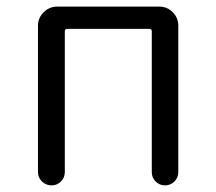

<svg xmlns="http://www.w3.org/2000/svg" viewBox="-20 -560 652 580"><path d="M94.7 -40V-482.4Q94.7 -505.9 111.8 -522.9Q128.9 -540 152.3 -540H460.9Q485.4 -540 502 -522.9Q518.6 -505.9 518.6 -482.4V-40Q518.6 -23.4 506.8 -11.7Q495.1 0 478.5 0Q461.9 0 450.2 -11.7Q438.5 -23.4 438.5 -40V-465.8Q438.5 -472.7 430.7 -472.7H183.6Q175.8 -472.7 175.8 -465.8V-40Q175.8 -23.4 164.1 -11.7Q152.3 0 135.7 0Q119.1 0 106.9 -11.7Q94.7 -23.4 94.7 -40Z"/></svg>

Font: Gen Jyuu Gothic Normal
Style: Regular
Weight: 300
Designer: [Source Han Sans]
Ryoko NISHIZUKA  (kana & ideographs); Paul D. Hunt (Latin, Greek & Cyrillic); Wenlong ZHANG  (bopomofo
Version: Version 1.002.20150607